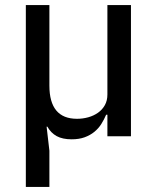

<svg xmlns="http://www.w3.org/2000/svg" viewBox="-20 -538 619 758"><path d="M82 200V-518H175V-200Q175 -69 284 -69Q307 -69 328.5 -75Q350 -81 367 -93Q384 -105 394 -123Q404 -141 404 -165V-518H497V0H404V-85H399Q391 -66 380 -48.5Q369 -31 352.5 -17.5Q336 -4 314 4Q292 12 263 12Q227 12 204 -0.5Q181 -13 167 -38H164L175 57V200Z"/></svg>

Font: IBM Plex Sans Hebrew Text
Style: Regular
Weight: 450
Designer: Mike Abbink, Paul van der Laan, Pieter van Rosmalen, Yanek Iontef
Foundry: Bold Monday
Version: Version 1.2